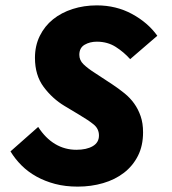

<svg xmlns="http://www.w3.org/2000/svg" viewBox="-20 -682 640 714"><path d="M269 12Q223 12 185 2Q147 -8 115.5 -25.5Q84 -43 60 -67Q36 -91 19 -119L122 -210Q149 -168 185 -146.5Q221 -125 264 -125Q302 -125 325 -138.5Q348 -152 348 -178Q348 -203 328.5 -219Q309 -235 275 -255L220 -288Q175 -315 142.5 -358.5Q110 -402 110 -467Q110 -512 128 -548.5Q146 -585 177 -610Q208 -635 250 -648.5Q292 -662 340 -662Q412 -662 471 -630Q530 -598 565 -549L464 -462Q441 -488 410.5 -507.5Q380 -527 340 -527Q314 -527 294.5 -515.5Q275 -504 275 -478Q275 -458 290.5 -443Q306 -428 331 -412L398 -368Q422 -352 443 -335Q464 -318 479 -297Q494 -276 503 -250Q512 -224 512 -190Q512 -140 493 -102.5Q474 -65 441 -39.5Q408 -14 363.5 -1Q319 12 269 12Z"/></svg>

Font: Source Code Pro Black
Style: Italic
Weight: 900
Italic angle: -11°
Monospace: yes
Designer: Paul D. Hunt, Teo Tuominen
Foundry: Adobe Systems Incorporated
Version: Version 1.050;PS 1.000;hotconv 16.6.51;makeotf.lib2.5.65220